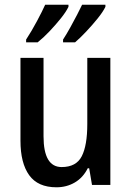

<svg xmlns="http://www.w3.org/2000/svg" viewBox="-20 -786 559 816"><path d="M449 -540V0H371L359 -71H353Q333 -31 298 -10.5Q263 10 220 10Q141 10 104 -41.5Q67 -93 67 -188V-540H165V-207Q165 -76 242 -76Q304 -76 327.5 -122Q351 -168 351 -259V-540ZM428 -757Q418 -736 395 -707.5Q372 -679 346 -651.5Q320 -624 299 -606H248V-618Q263 -641 278.5 -669Q294 -697 307.5 -723Q321 -749 329 -766H428ZM271 -757Q261 -736 239 -708.5Q217 -681 191 -653.5Q165 -626 140 -606H91V-618Q114 -653 137 -696Q160 -739 172 -766H271Z"/></svg>

Font: Noto Sans Gurmukhi Condensed Medium
Style: Regular
Weight: 500
Width: 3
Designer: Jelle Bosma - Monotype Design Team
Foundry: Monotype Imaging Inc.
Version: Version 2.004; ttfautohint (v1.8.4.7-5d5b)